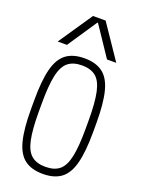

<svg xmlns="http://www.w3.org/2000/svg" viewBox="-183 -1081 867 1171"><g transform="rotate(20 250.0 -495.0)"><path d="M250 10Q176 10 131.5 -23.5Q87 -57 67.5 -133Q48 -209 48 -335V-395Q48 -522 67.5 -597.5Q87 -673 131.5 -706.5Q176 -740 250 -740Q324 -740 368.5 -706.5Q413 -673 432.5 -597.5Q452 -522 452 -395V-335Q452 -209 432.5 -133Q413 -57 368.5 -23.5Q324 10 250 10ZM250 -36Q308 -36 341 -63.5Q374 -91 388 -157Q402 -223 402 -337V-393Q402 -507 388 -573Q374 -639 341 -666.5Q308 -694 250 -694Q193 -694 159.5 -666.5Q126 -639 112 -573Q98 -507 98 -393V-337Q98 -223 112 -157Q126 -91 159.5 -63.5Q193 -36 250 -36ZM60 -780 209 -1000H291L440 -780H380L252 -971H248L120 -780Z"/></g></svg>

Font: M PLUS Code Latin Light
Style: Regular
Weight: 300
Designer: Coji Morishita
Foundry: UNDERFOREST DESIGN
Version: Version 1.002; ttfautohint (v1.8.3)